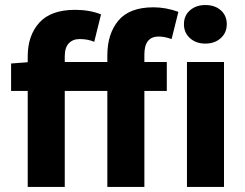

<svg xmlns="http://www.w3.org/2000/svg" viewBox="-20 -742 973 762"><path d="M406 0V-381H237V0H90V-381H24V-490L90 -495V-518Q90 -601 136 -652Q182 -703 278 -703Q335 -703 381 -685L354 -576Q329 -587 296 -587Q269 -587 253 -570Q237 -553 237 -519V-496H406V-522Q406 -608 450 -660.5Q494 -713 589 -713Q638 -713 688 -695L661 -587Q633 -597 610 -597Q553 -597 553 -526V-496H642V-381H553V0ZM722 0V-496H869V0ZM795 -722Q833 -722 856.5 -701Q880 -680 880 -646Q880 -612 856 -590.5Q832 -569 795 -569Q758 -569 734 -590.5Q710 -612 710 -646Q710 -680 734 -701Q758 -722 795 -722Z"/></svg>

Font: Toshiba Sans
Style: Bold
Weight: 700
Designer: Paul D. Hunt
Foundry: Toshiba Corporation
Version: Version 2.020;PS 2.0;hotconv 1.0.86;makeotf.lib2.5.63406